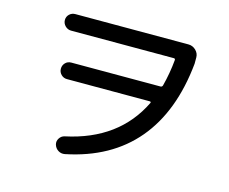

<svg xmlns="http://www.w3.org/2000/svg" viewBox="-102 -854 1203 1010"><g transform="rotate(15 500.0 -348.5)"><path d="M190.4 -622.1Q171.9 -622.1 158.2 -635.7Q144.5 -649.4 144.5 -668Q144.5 -686.5 157.7 -699.2Q170.9 -711.9 190.4 -711.9H805.7Q829.1 -711.9 846.2 -695.3Q863.3 -678.7 863.3 -656.2V-622.1Q836.9 -355.5 702.1 -195.3Q567.4 -35.2 327.1 13.7Q307.6 17.6 291 7.3Q274.4 -2.9 268.6 -22.5Q263.7 -40 273.9 -56.2Q284.2 -72.3 301.8 -76.2Q582 -135.7 692.4 -363.3Q693.4 -365.2 691.9 -367.7Q690.4 -370.1 686.5 -370.1H235.4Q216.8 -370.1 203.6 -383.3Q190.4 -396.5 190.4 -415Q190.4 -433.6 203.1 -446.8Q215.8 -460 235.4 -460H720.7Q729.5 -460 732.4 -468.8Q751 -540 757.8 -614.3Q757.8 -622.1 750 -622.1Z"/></g></svg>

Font: Rounded Mgen+ 2p medium
Style: Regular
Weight: 500
Designer: [Source Han Sans]
Ryoko NISHIZUKA  (kana & ideographs); Paul D. Hunt (Latin, Greek & Cyrillic); Wenlong ZHANG  (bopomofo
Version: Version 1.059.20150602